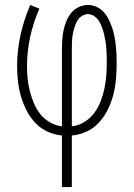

<svg xmlns="http://www.w3.org/2000/svg" viewBox="-20 -540 540 775"><path d="M230 215V7Q199 4 171 -9Q143 -22 122 -44.5Q101 -67 87 -94.5Q73 -122 64.5 -151.5Q56 -181 52.5 -211.5Q49 -242 49 -273Q49 -337 63 -399.5Q77 -462 102 -520L139 -505Q115 -451 102 -392Q89 -333 89 -273Q89 -248 91.5 -222.5Q94 -197 100.5 -172Q107 -147 117 -123Q127 -99 143 -79Q159 -59 182 -46Q205 -33 230 -30V-343Q230 -362 231.5 -381.5Q233 -401 237 -419.5Q241 -438 248.5 -456Q256 -474 268 -488.5Q280 -503 298 -511.5Q316 -520 335 -520Q353 -520 369.5 -512.5Q386 -505 398 -492Q410 -479 418 -463Q426 -447 432 -430Q438 -413 441.5 -395.5Q445 -378 447 -360.5Q449 -343 450 -325Q451 -307 451 -290Q451 -258 448.5 -225.5Q446 -193 438.5 -162Q431 -131 417 -101.5Q403 -72 382 -48Q361 -24 331.5 -10Q302 4 270 7V215ZM270 -30Q297 -33 320.5 -47.5Q344 -62 360 -83.5Q376 -105 386 -130.5Q396 -156 401.5 -182.5Q407 -209 409 -236Q411 -263 411 -291Q411 -305 410.5 -319Q410 -333 409 -347Q408 -361 405.5 -375Q403 -389 400 -402.5Q397 -416 392 -429Q387 -442 380 -454Q373 -466 361 -474.5Q349 -483 335 -483Q321 -483 309 -474.5Q297 -466 290.5 -453.5Q284 -441 280 -427.5Q276 -414 273.5 -400Q271 -386 270.5 -371.5Q270 -357 270 -343Z"/></svg>

Font: Iosevka SS04 Extralight
Style: Regular
Weight: 200
Monospace: yes
Designer: Belleve Invis
Foundry: Belleve Invis
Version: Version 19.0.0; ttfautohint (v1.8.4)